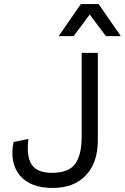

<svg xmlns="http://www.w3.org/2000/svg" viewBox="-20 -922 619 952"><path d="M579 -743H505L425 -850L345 -743H271L381 -902H469ZM465 -660V-226Q465 -115 405.5 -52.5Q346 10 241 10Q131 10 79 -51.5Q27 -113 47 -218L121 -233Q110 -147 137 -106Q164 -65 238 -65Q320 -65 352.5 -109Q385 -153 385 -246V-660Z"/></svg>

Font: Elaine Sans
Style: Regular
Weight: 400
Designer: Wei Huang
Foundry: Wei Huang
Version: Version 2.001;December 24, 2019;FontCreator 12.0.0.2547 64-b